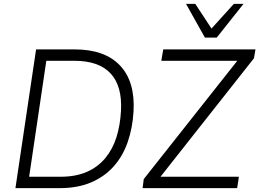

<svg xmlns="http://www.w3.org/2000/svg" viewBox="-20 -975 1344 995"><path d="M60 0 167 -719H367Q523 -719 602 -635.5Q681 -552 672 -397Q667 -311 641.5 -238Q616 -165 568.5 -112Q521 -59 451.5 -29.5Q382 0 289 0ZM131 -59H293Q372 -59 429.5 -84Q487 -109 525.5 -155.5Q564 -202 583.5 -264Q603 -326 607 -401Q614 -529 553 -594.5Q492 -660 365 -660H220ZM719 0 725 -47 1235 -692 1237 -660H816L826 -719H1304L1296 -673L788 -29L785 -59H1218L1209 0ZM1042 -780 944 -955H992L1076 -827L1192 -955H1242L1103 -780Z"/></svg>

Font: Nunitoga
Style: Light Italic
Weight: 300
Italic angle: -9°
Designer: Vernon Adams
Foundry: Vernon Adams
Version: Version 1.0